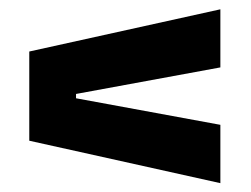

<svg xmlns="http://www.w3.org/2000/svg" viewBox="-20 -520 554 423"><path d="M147.5 -313V-303.5L465.5 -245V-116.5L44.5 -210V-406.5L465.5 -499.5V-371.5Z"/></svg>

Font: Anek Gujarati
Style: Bold
Weight: 700
Version: Version 1.003